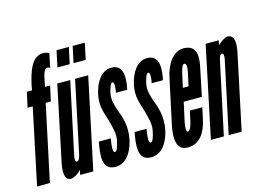

<svg xmlns="http://www.w3.org/2000/svg" viewBox="-109 -923 1529 1115"><g transform="rotate(-15 655.0 -365.5)"><path d="M66 0 163 -456H194L214 -547H183L191 -585C196 -610 202 -637 213 -647C219 -652 231 -653 241 -646L258 -729C248 -736 236 -739 223 -739C150 -739 127 -646 111 -579L105 -547H74L54 -456H85L-11 0Z M282 -637H356L377 -735H303ZM379 -637H452L473 -735H400ZM273 -116C268 -95 261 -80 251 -80C241 -80 239 -94 243 -115L335 -547H257L163 -99C156 -66 144 8 193 8C210 8 241 -13 254 -28L248 0H327L443 -547H364Z M640 -407C651 -461 665 -555 583 -555C523 -555 485 -495 470 -425C455 -354 476 -312 491 -260C502 -218 514 -177 507 -142C498 -100 491 -76 477 -76C463 -76 468 -124 475 -159H403C389 -85 375 8 459 8C537 8 568 -77 578 -124C594 -202 573 -262 556 -305C547 -334 532 -371 541 -414C546 -435 555 -471 568 -471C583 -471 576 -424 572 -407Z M855 -407C866 -461 880 -555 798 -555C738 -555 700 -495 685 -425C670 -354 691 -312 706 -260C717 -218 729 -177 722 -142C713 -100 706 -76 692 -76C678 -76 683 -124 690 -159H618C604 -85 590 8 674 8C752 8 783 -77 793 -124C809 -202 788 -262 771 -305C762 -334 747 -371 756 -414C761 -435 770 -471 783 -471C798 -471 791 -424 787 -407Z M960 -196 947 -136C943 -117 933 -81 917 -81C906 -81 909 -114 913 -136L939 -255H1048L1082 -418C1096 -481 1101 -555 1017 -555C950 -555 910 -480 896 -415L835 -130C823 -67 824 8 893 8C970 8 1005 -56 1020 -127L1035 -196ZM972 -411C975 -427 985 -467 998 -467C1015 -467 1012 -438 1006 -411L989 -334H955Z M1204 -431C1208 -452 1215 -467 1225 -467C1235 -467 1237 -453 1233 -432L1141 0H1219L1314 -448C1321 -481 1333 -555 1283 -555C1266 -555 1236 -534 1222 -519L1228 -547H1149L1034 0H1112Z"/></g></svg>

Font: League Gothic Condensed Italic
Style: Regular
Weight: 400
Width: 3
Designer: Tyler Finck
Foundry: The League of Moveable Type
Version: Version 1.001;PS 001.001;hotconv 1.0.56;makeotf.lib2.0.21325